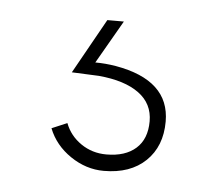

<svg xmlns="http://www.w3.org/2000/svg" viewBox="-32 -35 376 324"><g transform="rotate(5 156.0 127.0)"><path d="M60 190 86 179Q94 200 113 213Q132 226 156 226Q188 226 206 210Q224 194 224 164Q224 134 200 116.5Q176 99 132 95L86 93L138 0H166L124 73Q141 73 159 76Q251 92 251 162Q251 204 225 229Q199 254 154 254Q124 254 97.5 236Q71 218 60 190Z"/></g></svg>

Font: Hanken Grotesk ExtraLight
Style: Regular
Weight: 200
Designer: Alfredo Marco Pradil
Foundry: Hanken Design Co.
Version: Version 3.014